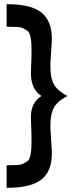

<svg xmlns="http://www.w3.org/2000/svg" viewBox="-20 -770 359 926"><path d="M230 -29Q230 56 179.5 96Q129 136 12 136V27Q44 27 62.5 26Q81 25 95.5 17.5Q110 10 116.5 3.5Q123 -3 127 -23.5Q131 -44 131.5 -60.5Q132 -77 132 -115Q132 -132 130.5 -161.5Q129 -191 129 -204Q129 -276 180 -307Q129 -339 129 -418Q129 -432 130.5 -459.5Q132 -487 132 -500Q132 -538 131.5 -554.5Q131 -571 127 -591Q123 -611 116.5 -617.5Q110 -624 95.5 -631.5Q81 -639 62.5 -640Q44 -641 12 -641V-750Q131 -750 180.5 -709Q230 -668 230 -585Q230 -567 226.5 -519.5Q223 -472 223 -449Q223 -392 241 -361.5Q259 -331 305 -307Q258 -283 240.5 -251.5Q223 -220 223 -166Q223 -143 226.5 -95Q230 -47 230 -29Z"/></svg>

Font: Cabin
Style: Bold
Weight: 700
Designer: Pablo Impallari
Foundry: Pablo Impallari. www.impallari.com Igino Marini. www.ikern.com
Version: Version 1.005